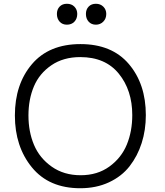

<svg xmlns="http://www.w3.org/2000/svg" viewBox="-20 -989 874 1019"><path d="M59 -376Q59 -542 149.5 -648.5Q240 -755 407 -755Q574 -755 664 -649Q754 -543 754 -378Q754 -299 732 -230Q710 -161 668 -107Q626 -53 558.5 -21.5Q491 10 406 10Q240 10 149.5 -100.5Q59 -211 59 -376ZM682 -378Q682 -510 610.5 -598Q539 -686 406 -686Q316 -686 252.5 -642.5Q189 -599 160 -530.5Q131 -462 131 -376Q131 -290 160.5 -220Q190 -150 254.5 -104.5Q319 -59 408 -59Q497 -59 560.5 -105Q624 -151 653 -221.5Q682 -292 682 -378ZM335 -969Q360 -969 375 -953.5Q390 -938 390 -915Q390 -890 375 -874Q360 -858 335 -858Q311 -858 296.5 -874Q282 -890 282 -915Q282 -939 296.5 -954Q311 -969 335 -969ZM544 -915Q544 -890 528 -874Q512 -858 489 -858Q465 -858 450.5 -874Q436 -890 436 -915Q436 -939 450.5 -954Q465 -969 489 -969Q513 -969 528.5 -953.5Q544 -938 544 -915Z"/></svg>

Font: Biancoenero Regular
Style: Regular
Weight: 400
Designer: Riccardo Lorusso, Umberto Mischi
Foundry: Biancoenero Edizioni
Version: Version 0.000